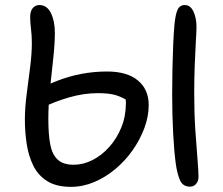

<svg xmlns="http://www.w3.org/2000/svg" viewBox="-20 -729 883 761"><path d="M261.4 11.6Q203.2 11.6 167 -11.2Q130.8 -34 111.9 -72.6Q93 -111.2 85.8 -158.7Q78.6 -206.2 78.6 -254.8Q78.6 -301.6 85.7 -356Q92.8 -410.4 99.5 -463.2Q106.2 -516 106.2 -558Q106.2 -588.4 102.9 -614.2Q99.6 -640 99.6 -661.2Q99.6 -676.8 104 -687.1Q108.4 -697.4 116.8 -703.2Q125.2 -709 136.2 -709Q166.2 -709 181.8 -677.2Q197.4 -645.4 197.4 -599.4Q197.4 -555.4 191 -496.9Q184.6 -438.4 178.1 -376.6Q171.6 -314.8 171.6 -257.8Q171.6 -197.8 179 -157.5Q186.4 -117.2 208.3 -96.6Q230.2 -76 272.2 -76Q309.8 -76 346.3 -94.4Q382.8 -112.8 412.8 -146.2Q442.8 -179.6 460.9 -224Q479 -268.4 479 -320.2Q479 -336.4 477.3 -346.3Q475.6 -356.2 470.6 -371.2L494.2 -324.4Q469 -342 442 -350.9Q415 -359.8 368.2 -359.8Q312.2 -359.8 254.6 -343.2Q197 -326.6 143 -300.2L110.4 -363.4Q158.4 -389.8 206.1 -408.4Q253.8 -427 303.3 -436.3Q352.8 -445.6 404.4 -445.6Q483.8 -445.6 526.6 -410.1Q569.4 -374.6 569.4 -312.6Q569.4 -267.8 552.5 -222.1Q535.6 -176.4 506.2 -134.3Q476.8 -92.2 437.7 -59.4Q398.6 -26.6 353.6 -7.5Q308.6 11.6 261.4 11.6ZM733 10.8Q703.4 10.8 692.3 -17.1Q681.2 -45 676.2 -84Q670.2 -129 666.3 -200.5Q662.4 -272 662.4 -357Q662.4 -402 663.4 -452.5Q664.4 -503 666.4 -550Q668.4 -597 671.4 -631Q675.4 -672 683.9 -690.5Q692.4 -709 712.6 -709Q734.8 -709 746.8 -683.2Q758.8 -657.4 758.8 -622.4Q758.8 -605.4 756.3 -565.1Q753.8 -524.8 751.8 -470.9Q749.8 -417 749.8 -357Q749.8 -279 754.3 -212.1Q758.8 -145.2 762.8 -97.7Q766.8 -50.2 766.8 -28.2Q766.8 -15.8 762 -7Q757.2 1.8 749.7 6.3Q742.2 10.8 733 10.8Z"/></svg>

Font: Shantell Sans Light
Style: Regular
Weight: 300
Designer: Stephen Nixon, Anya Danilova, Shantell Martin
Foundry: Arrow Type
Version: Version 1.011;[c5ecc13dd]